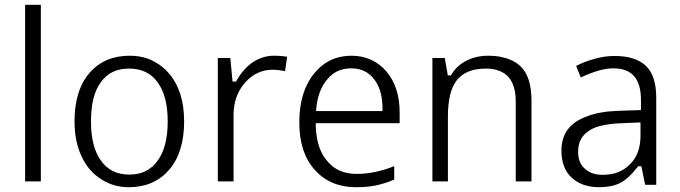

<svg xmlns="http://www.w3.org/2000/svg" viewBox="-20 -780 2870 810"><path d="M152.3 -759.8V-14.6H85.9V-759.8Z M692.4 -470.7Q756.8 -396 756.8 -268.1Q756.8 -136.7 692.9 -63Q629.4 9.8 523.4 9.8Q458 9.8 407.2 -23.9Q380.4 -40.5 359.6 -64.5Q338.9 -88.4 324.2 -120.1Q294.4 -183.1 294.4 -268.1Q294.4 -399.4 357.9 -472.7Q420.9 -544.9 526.9 -544.9Q537.1 -544.9 546.9 -544.2Q556.6 -543.5 566.2 -542Q575.7 -540.5 584.7 -538.3Q593.8 -536.1 602.1 -533.2Q610.4 -530.3 618.7 -526.4Q627 -522.5 634.3 -518.1Q642.6 -513.7 650.1 -508.5Q657.7 -503.4 665 -497.6Q672.4 -491.7 679.2 -484.9Q686 -478 692.4 -470.7ZM405.8 -433.6Q363.8 -377.9 363.8 -268.1Q363.8 -159.7 406.2 -102.1Q447.3 -43.5 525.4 -43.5Q603.5 -43.5 644.5 -101.6Q687.5 -159.2 687.5 -268.1Q687.5 -376 644.5 -433.1Q603.5 -490.7 524.4 -490.7Q446.3 -490.7 405.8 -433.6Z M1135.7 -544.9Q1146 -544.9 1155.8 -544.4Q1165.5 -543.9 1174.3 -543Q1183.1 -542 1191.4 -540.5L1182.6 -480Q1167.5 -482.9 1154.5 -484.4Q1141.6 -485.8 1129.9 -485.8Q1095.7 -485.8 1066.4 -471.9Q1037.1 -458 1013.2 -430.7Q965.3 -376 965.3 -294.4V-14.6H898.9V-535.2H951.7L960.4 -442.9L960.9 -436H967.8H971.7H976.1L978 -439.9Q1006.8 -490.7 1047.4 -518.1Q1067.9 -531.2 1089.8 -538.1Q1111.8 -544.9 1135.7 -544.9Z M1567.4 2Q1531.2 9.8 1481.9 9.8Q1374.5 9.8 1309.1 -62Q1242.7 -134.3 1242.7 -263.2Q1242.7 -328.6 1258.3 -380.1Q1273.9 -431.6 1304.7 -469.2Q1365.7 -544.9 1462.4 -544.9Q1507.8 -544.9 1543 -528.8Q1581.1 -512.2 1609.4 -479.5Q1666 -413.6 1666 -305.2V-260.3H1319.3H1312V-252.4Q1314.5 -151.9 1361.3 -99.6Q1405.3 -46.4 1484.4 -46.4Q1562 -46.4 1643.1 -79.1V-22.5Q1622.6 -13.7 1604 -7.8Q1585.4 -2 1567.4 2ZM1461.4 -491.7Q1398.4 -491.7 1360.8 -445.3Q1340.8 -422.4 1329.1 -390.9Q1317.4 -359.4 1314 -319.8L1313.5 -311.5H1321.3H1586.4H1593.8V-319.3Q1593.8 -328.1 1593.3 -336.7Q1592.8 -345.2 1592 -353.5Q1591.3 -361.8 1589.8 -369.6Q1588.4 -377.4 1586.7 -384.8Q1585 -392.1 1582.8 -398.9Q1580.6 -405.8 1577.9 -412.1Q1575.2 -418.5 1572 -424.6Q1568.8 -430.7 1565.4 -436Q1562 -441.4 1557.6 -446.3Q1540 -469.2 1516.1 -480.5Q1492.2 -491.7 1461.4 -491.7Z M2222.2 -14.6H2155.8V-353.5Q2155.8 -376 2152.3 -394.8Q2148.9 -413.6 2141.8 -429Q2134.8 -444.3 2124 -456.1Q2107.9 -473.6 2084 -481.9Q2061 -490.7 2029.8 -490.7Q1947.3 -490.7 1908.2 -442.9Q1869.6 -395.5 1869.6 -288.1V-14.6H1804.2V-535.2H1856.4L1868.2 -467.8L1869.1 -461.9H1875H1878.4H1882.3L1884.3 -465.3Q1906.7 -502.9 1947.3 -523.9Q1967.8 -534.2 1990.7 -539.6Q2013.7 -544.9 2039.1 -544.9Q2056.6 -544.9 2072.8 -543.2Q2088.9 -541.5 2103 -537.6Q2118.2 -534.2 2131.1 -528.8Q2144 -523.4 2155.3 -516.4Q2166.5 -509.3 2175.8 -500.5Q2222.2 -456.1 2222.2 -356.4Z M2748.5 -0.5H2701.7L2687 -72.8L2685.5 -78.6H2679.7H2675.8H2672.4L2669.9 -75.7Q2630.9 -25.4 2595.7 -7.8Q2560.5 9.8 2507.8 9.8Q2434.6 9.8 2391.6 -30.8Q2370.1 -50.3 2359.4 -78.9Q2348.6 -107.4 2348.6 -145Q2348.6 -198.2 2375.7 -234.4Q2402.8 -270.5 2459 -290Q2511.2 -310.1 2589.8 -312.5L2676.8 -315.4L2684.1 -315.9V-323.2V-357.4Q2684.1 -425.3 2655.3 -458.5Q2626 -491.7 2568.4 -491.7Q2538.6 -491.7 2504.6 -481.9Q2470.7 -472.2 2430.2 -453.1L2410.6 -502Q2447.3 -521 2488.3 -531.7Q2530.3 -543.9 2572.8 -543.9Q2660.6 -543.9 2704.6 -502.4Q2748.5 -460.9 2748.5 -367.7ZM2448.2 -67.4Q2476.1 -42.5 2522.5 -42.5Q2558.1 -42.5 2586.7 -53.2Q2615.2 -64 2636.7 -85.9Q2659.7 -107.9 2670.9 -138.4Q2682.1 -168.9 2682.1 -207.5V-255.9V-263.7L2674.3 -263.2L2596.2 -259.8Q2578.6 -259.3 2562.7 -257.6Q2546.9 -255.9 2532.7 -253.2Q2518.6 -250.5 2506.3 -247.1Q2494.1 -243.7 2483.9 -239Q2473.6 -234.4 2465.3 -228.5Q2418.9 -199.7 2418.9 -139.6Q2418.9 -92.3 2448.2 -67.4Z"/></svg>

Font: Sahel Light FD
Style: Light-FD
Weight: 300
Foundry: Saber Rastikerdar (saber.rastikerdar@gmail.com)
Version: Version 3.3.0